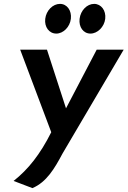

<svg xmlns="http://www.w3.org/2000/svg" viewBox="-20 -738 657 989"><path d="M213 -641C208 -599 233 -565 270 -565C306 -565 340 -599 345 -641C350 -684 325 -718 289 -718C252 -718 218 -684 213 -641ZM390 -641C385 -599 409 -565 446 -565C482 -565 517 -599 522 -641C527 -684 501 -718 465 -718C428 -718 395 -684 390 -641ZM50 194 147 231C220 200 261 130 302 53L617 -482H478L320 -180L222 -482H84L244 -57C187 57 125 135 50 194Z"/></svg>

Font: Bluebird
Style: NrwObl
Weight: 400
Designer: Jasper
Foundry: Cannot Into Space Fonts
Version: Version 0.98